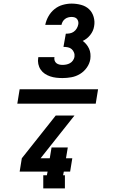

<svg xmlns="http://www.w3.org/2000/svg" viewBox="-20 -875 640 1065"><path d="M327 -442Q309 -442 291.5 -444Q274 -446 258 -451.5Q242 -457 228.5 -466Q215 -475 205.5 -489Q196 -503 192.5 -520Q189 -537 192 -555Q192 -556 192.5 -556.5Q193 -557 193 -558H282Q282 -558 282 -557.5Q282 -557 282 -557Q280 -548 283 -539Q286 -530 293 -524.5Q300 -519 309 -517Q318 -515 327 -515Q337 -515 347.5 -517Q358 -519 368 -524.5Q378 -530 384.5 -539.5Q391 -549 393 -559Q395 -572 390.5 -583.5Q386 -595 377.5 -602.5Q369 -610 357 -612.5Q345 -615 332 -615L345 -688Q356 -688 367.5 -690Q379 -692 389 -699Q399 -706 405.5 -717Q412 -728 414 -739Q416 -747 414 -755.5Q412 -764 407 -770Q402 -776 394 -778.5Q386 -781 377 -781Q368 -781 358.5 -778.5Q349 -776 341 -770Q333 -764 328 -755.5Q323 -747 321 -737H231Q236 -762 249 -785Q262 -808 282.5 -824.5Q303 -841 328 -848Q353 -855 377 -855Q404 -855 430 -848Q456 -841 474 -824Q492 -807 499.5 -781Q507 -755 502 -729Q498 -703 480.5 -681Q463 -659 439 -648Q450 -640 459 -629Q468 -618 474 -605Q480 -592 481.5 -577Q483 -562 481 -547Q477 -522 461.5 -500Q446 -478 423.5 -464.5Q401 -451 376 -446.5Q351 -442 327 -442ZM340 170H220V97H240L244 77H89L101 3L289 -234H393L205 3H256L266 -57H356L346 3H381L369 77H334L330 97H340ZM511 -300H76L89 -380H524Z"/></svg>

Font: Iosevka Curly Slab HvExObl
Style: Regular
Weight: 900
Width: 7
Italic angle: -9°
Monospace: yes
Designer: Belleve Invis
Foundry: Belleve Invis
Version: Version 11.1.0; ttfautohint (v1.8.3)